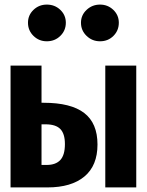

<svg xmlns="http://www.w3.org/2000/svg" viewBox="-20 -817 640 837"><path d="M161 -369H170Q289 -369 347 -324.5Q405 -280 405 -187Q405 -95 348 -47.5Q291 0 187 0H26V-531H161ZM574 0H439V-531H574ZM161 -275V-98H184Q223 -98 243 -119.5Q263 -141 263 -189Q263 -234 243 -254.5Q223 -275 179 -275ZM102 -718Q102 -751 126 -774Q150 -797 184 -797Q219 -797 243 -774Q267 -751 267 -718Q267 -684 243 -660.5Q219 -637 184 -637Q150 -637 126 -660.5Q102 -684 102 -718ZM333 -718Q333 -751 357.5 -774Q382 -797 416 -797Q450 -797 474 -774Q498 -751 498 -718Q498 -684 474.5 -660.5Q451 -637 416 -637Q382 -637 357.5 -660.5Q333 -684 333 -718Z"/></svg>

Font: Fira Mono
Style: Bold
Weight: 700
Monospace: yes
Designer: Carrois Corporate & Edenspiekermann AG
Foundry: Carrois Corporate GbR & Edenspiekermann AG
Version: Version 3.206